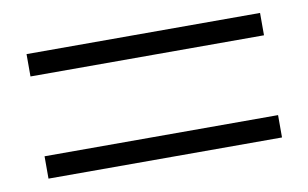

<svg xmlns="http://www.w3.org/2000/svg" viewBox="-43 -579 689 429"><g transform="rotate(-10 301.5 -365.0)"><path d="M566.6 -223.7H36.8V-274.4H566.6ZM566.6 -455.5H36.8V-506.2H566.6Z"/></g></svg>

Font: Noto Serif JP
Style: Regular
Weight: 200
Designer: Ryoko NISHIZUKA 西塚涼子 (kana & ideographs); Frank Grießhammer (Latin, Greek & Cyrillic); Wenlong ZHANG 张文龙 (bopomofo); San
Foundry: Adobe
Version: Version 2.001;hotconv 1.1.0;makeotfexe 2.6.0